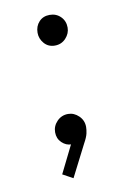

<svg xmlns="http://www.w3.org/2000/svg" viewBox="-66 -448 401 604"><g transform="rotate(-10 134.5 -145.5)"><path d="M87 96 138 -7 158 -11Q155 -3 148.5 2.5Q142 8 132 8Q115 8 101.5 -5Q88 -18 88 -38Q88 -58 102.5 -73Q117 -88 138 -88Q157 -88 172 -73.5Q187 -59 187 -38Q187 -29 184.5 -17.5Q182 -6 172 12L120 114ZM135 -307Q114 -307 101 -322Q88 -337 88 -356Q88 -377 101 -391Q114 -405 135 -405Q156 -405 170 -391Q184 -377 184 -356Q184 -337 170 -322Q156 -307 135 -307Z"/></g></svg>

Font: Outfit Thin ExtraLight
Style: Regular
Weight: 250
Version: Version 1.100;gftools[0.9.27]